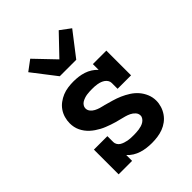

<svg xmlns="http://www.w3.org/2000/svg" viewBox="-219 -905 1038 1038"><g transform="rotate(-45 300.0 -386.0)"><path d="M335 8Q315 8 295 5.5Q275 3 256 -3Q237 -9 220 -19.5Q203 -30 190 -45V0H87V-189H190V-144Q190 -134 195.5 -124.5Q201 -115 210 -109.5Q219 -104 229.5 -100.5Q240 -97 250.5 -95Q261 -93 271.5 -92.5Q282 -92 293 -92Q303 -92 313.5 -92.5Q324 -93 334.5 -94.5Q345 -96 355 -99Q365 -102 374 -107.5Q383 -113 389.5 -122Q396 -131 396 -141Q396 -156 385.5 -167.5Q375 -179 361.5 -185.5Q348 -192 333.5 -196Q319 -200 304.5 -203.5Q290 -207 275.5 -211Q261 -215 247 -220Q233 -225 219 -230.5Q205 -236 192 -243Q179 -250 166.5 -258.5Q154 -267 143 -277Q132 -287 123 -299Q114 -311 107.5 -324.5Q101 -338 98 -352.5Q95 -367 95 -382Q95 -403 101 -424Q107 -445 119 -462.5Q131 -480 148.5 -493Q166 -506 185.5 -514Q205 -522 226.5 -525Q248 -528 269 -528Q289 -528 308 -525.5Q327 -523 345.5 -517Q364 -511 380.5 -500.5Q397 -490 410 -476V-520H513V-331H410V-376Q410 -386 404.5 -395Q399 -404 390.5 -410Q382 -416 372.5 -419.5Q363 -423 352.5 -425Q342 -427 332 -427.5Q322 -428 311 -428Q301 -428 291 -427.5Q281 -427 271 -425.5Q261 -424 251 -420.5Q241 -417 232.5 -412Q224 -407 218 -398Q212 -389 212 -379Q212 -365 221 -354Q230 -343 242.5 -336.5Q255 -330 268 -326Q281 -322 295 -319H296Q321 -312 345.5 -305Q370 -298 393 -288Q416 -278 438 -264Q460 -250 476.5 -231Q493 -212 503 -188Q513 -164 513 -138Q513 -117 506.5 -96Q500 -75 487.5 -57Q475 -39 457.5 -26Q440 -13 420 -5.5Q400 2 378 5Q356 8 335 8ZM237 -600 132 -736 191 -780 300 -666 409 -780 468 -736 363 -600Z"/></g></svg>

Font: Iosevka HT Extended
Style: Bold
Weight: 700
Width: 7
Monospace: yes
Designer: Belleve Invis
Foundry: Belleve Invis
Version: Version 32.3.0; ttfautohint (v1.8.4)